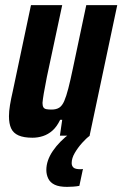

<svg xmlns="http://www.w3.org/2000/svg" viewBox="-20 -530 478 750"><path d="M107 8Q73 8 52.5 -1Q32 -10 23.5 -28.5Q15 -47 15 -76Q15 -95 19 -119.5Q23 -144 30 -174L101 -510H223L163 -229Q155 -189 151 -165Q147 -141 146 -128Q146 -117 149.5 -111Q153 -105 161.5 -103.5Q170 -102 181 -102Q200 -102 211.5 -109.5Q223 -117 231 -135.5Q239 -154 247 -185Q255 -216 265 -264L317 -510H438L330 0H214L223 -62H215Q202 -35 185 -20Q168 -5 148 1.5Q128 8 107 8ZM242 200Q211 200 193.5 191.5Q176 183 168.5 167.5Q161 152 161 134Q161 97 186.5 59.5Q212 22 255 -10L331 0Q317 10 300.5 28.5Q284 47 272 67.5Q260 88 260 107Q260 118 267 124.5Q274 131 294 131Q296 131 297 131Q298 131 304 130L290 196Q280 198 266.5 199Q253 200 242 200Z"/></svg>

Font: Saira Condensed
Style: Bold Italic
Weight: 700
Width: 3
Italic angle: -12°
Designer: Hector Gatti with collaboration of the Omnibus-Type team
Foundry: Omnibus-Type
Version: Version 1.101